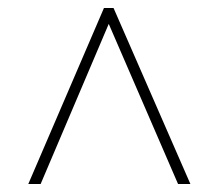

<svg xmlns="http://www.w3.org/2000/svg" viewBox="-20 -734 550 482"><path d="M51 -272H82L253 -674L427 -272H458L265 -714H241Z"/></svg>

Font: Noto Serif Armenian SemiCondensed Thin
Style: Regular
Weight: 100
Width: 4
Designer: Monotype Design Team
Foundry: Monotype Imaging Inc.
Version: Version 2.008